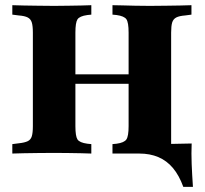

<svg xmlns="http://www.w3.org/2000/svg" viewBox="-20 -591 788 739"><path d="M106.5 -369.4V-465.3Q106.5 -491.1 102.4 -504.4Q98.4 -517.7 86.7 -523.8Q75 -529.8 52.4 -531.5L27.4 -534.7V-571Q46 -570.2 71.8 -569.8Q97.6 -569.4 125 -569Q152.4 -568.5 176.6 -568.5H187.9H199.2Q221 -568.5 245.2 -569Q269.4 -569.4 292.3 -569.8Q315.3 -570.2 331.5 -571V-534.7L316.1 -533.1Q286.3 -529 278.2 -516.5Q270.2 -504 270.2 -465.3V-369.4ZM475 -201.6V-465.3Q475 -504.8 466.5 -516.9Q458.1 -529 429 -533.1L412.9 -534.7V-571Q429.8 -571 452.8 -570.2Q475.8 -569.4 500 -569Q524.2 -568.5 546 -568.5H557.3H568.5Q592.7 -568.5 620.2 -569Q647.6 -569.4 673.4 -569.8Q699.2 -570.2 716.9 -571V-534.7L692.7 -531.5Q670.2 -529.8 658.5 -523.8Q646.8 -517.7 642.7 -504.4Q638.7 -491.1 638.7 -465.3V-201.6ZM176.6 -2.4Q152.4 -2.4 125 -2Q97.6 -1.6 71.8 -1.2Q46 -0.8 27.4 0V-36.3L52.4 -39.5Q75 -41.9 86.7 -47.6Q98.4 -53.2 102.4 -66.5Q106.5 -79.8 106.5 -105.6V-369.4H270.2V-105.6Q270.2 -66.9 278.2 -54.4Q286.3 -41.9 316.1 -37.9L331.5 -36.3V0Q315.3 -0.8 292.3 -1.2Q269.4 -1.6 245.2 -2Q221 -2.4 199.2 -2.4H187.9ZM201.6 -268.5V-304.8H542.7V-268.5ZM545.2 -2.4Q523.4 -2.4 499.2 -2Q475 -1.6 452.4 -1.2Q429.8 -0.8 412.9 0V-36.3L429 -37.9Q458.1 -41.9 466.5 -54.4Q475 -66.9 475 -105.6V-201.6H638.7V0L556.5 -2.4ZM412.9 0 466.9 -37.1 626.6 -60.5 637.9 -37.1 519.4 -36.3Q590.3 -36.3 637.9 -37.1Q685.5 -37.9 717.7 -38.7Q716.1 -1.6 717.7 39.9Q719.4 81.5 722.6 128.2H685.5Q669.4 83.9 645.6 55.6Q621.8 27.4 589.5 13.7Q557.3 0 516.1 0Z"/></svg>

Font: Playfair 9pt Black
Style: Regular
Weight: 900
Designer: Claus Eggers Sørensen
Foundry: Claus Eggers Sørensen
Version: Version 2.203